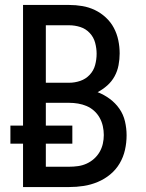

<svg xmlns="http://www.w3.org/2000/svg" viewBox="-20 -755 588 775"><path d="M73 0V-175H22V-248H73V-735H259Q286 -735 312.5 -730.5Q339 -726 363 -714.5Q387 -703 407 -684.5Q427 -666 439.5 -642.5Q452 -619 457.5 -592.5Q463 -566 463 -539Q463 -516 458.5 -492Q454 -468 442.5 -447Q431 -426 413 -410Q395 -394 374 -383Q400 -373 423 -356Q446 -339 462 -316Q478 -293 484.5 -265Q491 -237 491 -209Q491 -179 484.5 -150Q478 -121 463 -95.5Q448 -70 425 -51Q402 -32 374.5 -20.5Q347 -9 318 -4.5Q289 0 259 0ZM259 -421Q282 -421 304 -428.5Q326 -436 342 -453Q358 -470 364 -492.5Q370 -515 370 -538Q370 -560 364 -582.5Q358 -605 342 -622Q326 -639 304 -646Q282 -653 259 -653H165V-421ZM165 -82H259Q277 -82 295 -84.5Q313 -87 329.5 -94.5Q346 -102 359.5 -114Q373 -126 382 -141.5Q391 -157 395 -174.5Q399 -192 399 -210Q399 -228 395 -246Q391 -264 382 -280Q373 -296 359.5 -308Q346 -320 329.5 -327Q313 -334 295 -337Q277 -340 259 -340H165V-248H272V-175H165Z"/></svg>

Font: Iosevka Semi-Condensed Medium
Style: Regular
Weight: 500
Monospace: yes
Designer: Belleve Invis
Foundry: Belleve Invis
Version: Version 27.3.5